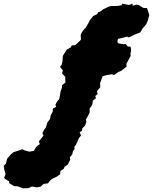

<svg xmlns="http://www.w3.org/2000/svg" viewBox="-213 -748 830 1042"><path d="M-87 274 -98 270 -118 263 -137 262 -145 257 -163 246 -164 236 -184 224 -191 218 -183 197 -189 176 -193 152 -181 140 -174 113 -154 90 -140 78 -103 66 -92 62 -80 68 -54 75 -29 71 -18 50 3 34 -2 19 23 -12 17 -25 27 -45 35 -54 44 -83 58 -102 63 -124 73 -141 74 -159 92 -168 88 -180 96 -196 108 -210 112 -228 116 -253 123 -271 124 -286 142 -300 141 -331 124 -349 128 -366 113 -385 122 -398 126 -414 128 -445 149 -478 171 -491 176 -501 196 -503 226 -532 225 -561 236 -580 252 -598 262 -614 275 -639 293 -661 314 -671 319 -681 333 -686 346 -697 375 -711 388 -715 426 -716 448 -720 451 -728 487 -721 506 -728 507 -717 528 -723 539 -721 565 -705 585 -704 595 -674 597 -665 590 -639 581 -617 561 -594 548 -572 535 -567 512 -558 496 -549 481 -544 479 -550 454 -543 427 -537 424 -522 428 -513 458 -508 469 -509 480 -496 496 -494 499 -472 495 -458 496 -444 480 -415 473 -402 474 -387 462 -377 444 -363 431 -358 406 -341 394 -345 364 -340 344 -334 330 -297 331 -275 313 -252 317 -238 304 -227 308 -215 291 -202 288 -182 284 -173 273 -158 274 -139 264 -118 253 -100 256 -88 249 -67 234 -52 232 -38 219 -31 227 -13 215 2 200 36 190 50 192 60 183 72 179 90 166 106 168 119 161 133 154 146 138 156 133 168 115 180 113 198 91 213 67 224 53 239 48 247 24 250 7 265 -14 269 -39 264 -58 273Z"/></svg>

Font: Winky Rough Black
Style: Italic
Weight: 900
Italic angle: -8.97852°
Designer: Simon Atzbach
Foundry: typofactur
Version: Version 1.206; ttfautohint (v1.8.4.7-5d5b)